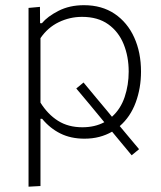

<svg xmlns="http://www.w3.org/2000/svg" viewBox="-20 -525 622 740"><path d="M90 194.5V-494.5L134 -498.5L134.5 -435.5H141.5Q163 -461.5 205.5 -483.2Q248 -505 303.5 -505Q372.5 -505 421.8 -471.8Q471 -438.5 497.2 -380.8Q523.5 -323 523.5 -249Q523.5 -185.5 503 -130Q482.5 -74.5 441.5 -39Q458.5 -19 477 3.5Q495.5 26 516 50L487.5 73.5Q467 48.5 448 26Q429 3 412 -17.5Q389.5 -4.5 363 2.5Q336.5 9.5 305.5 9.5Q253 9.5 212.8 -10.5Q172.5 -30.5 142.5 -67H136V192ZM297.5 -34.5Q345.5 -34.5 382 -54L366 -73.5Q346 -97.5 323 -125.5Q300 -153 274 -184L302 -207Q327.5 -176 350.5 -148.5Q373.5 -121 394 -96.5L411.5 -75Q445 -105 460.5 -151.2Q476 -197.5 476 -249Q476 -307 456.5 -355Q437 -403 397 -431.5Q357 -460 296 -460Q249 -460 206.5 -439.5Q164 -419 136 -378V-129.5Q164 -84.5 203.5 -59.5Q243 -34.5 297.5 -34.5Z"/></svg>

Font: Heraclito ExtraLight
Style: Regular
Weight: 200
Designer: Kostas Bartsokas (font) & Cristiano Sobral (main changes)
Foundry: Kostas Bartsokas (font) & Cristiano Sobral (main changes)
Version: Version 1.00;July 8, 2020;FontCreator 13.0.0.2655 64-bit